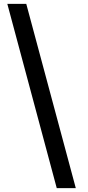

<svg xmlns="http://www.w3.org/2000/svg" viewBox="-20 -801 458 998"><path d="M374 177H275L18 -781H116.5Z"/></svg>

Font: Merriweather 36pt ExtraBold
Style: Regular
Weight: 800
Designer: Eben Sorkin
Foundry: Eben Sorkin
Version: Version 2.100